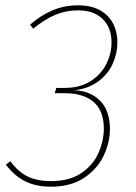

<svg xmlns="http://www.w3.org/2000/svg" viewBox="-20 -693 514 723"><path d="M422 -532Q422 -492 404.5 -453Q387 -414 350 -386.5Q313 -359 260 -353Q320 -351 357 -313.5Q394 -276 394 -207Q394 -157 370.5 -107Q347 -57 297 -23.5Q247 10 172 10Q115 10 74.5 -10.5Q34 -31 2 -73L19 -86Q49 -45 85 -28Q121 -11 171 -11Q243 -11 287.5 -42Q332 -73 351.5 -118.5Q371 -164 371 -209Q371 -276 332.5 -309Q294 -342 224 -342H186L192 -362H224Q281 -362 320.5 -387Q360 -412 380 -451.5Q400 -491 400 -533Q400 -589 366.5 -621.5Q333 -654 274 -654Q229 -654 189 -637.5Q149 -621 105 -585L93 -600Q136 -637 180 -655Q224 -673 275 -673Q344 -673 383 -635Q422 -597 422 -532Z"/></svg>

Font: FiraGO Thin
Style: Italic
Weight: 100
Italic angle: -8°
Designer: bBox Type GmbH
Foundry: bBox Type GmbH
Version: Version 1.001